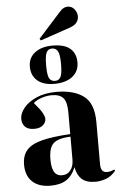

<svg xmlns="http://www.w3.org/2000/svg" viewBox="-66 -1070 707 1128"><g transform="rotate(-5 287.5 -505.5)"><path d="M185 14Q117 14 79 -21.5Q41 -57 41 -122Q41 -175 68 -207Q95 -239 157.5 -255.5Q220 -272 327 -278V-407Q327 -466 306.5 -490.5Q286 -515 238 -515Q209 -515 177.5 -504.5Q146 -494 130 -478Q167 -435 178 -414Q189 -393 189 -380Q189 -359 171 -343Q153 -327 120 -327Q83 -327 65.5 -345Q48 -363 48 -392Q48 -424 74.5 -456.5Q101 -489 150 -510.5Q199 -532 267 -532Q370 -532 428 -488.5Q486 -445 486 -335V-86Q486 -37 523 -37Q544 -37 566 -48L571 -41Q544 -8 512 3Q480 14 451 14Q397 14 370 -11Q343 -36 335 -82Q314 -31 278.5 -8.5Q243 14 185 14ZM258 -41Q290 -41 308.5 -65Q327 -89 327 -128V-263Q255 -260 226.5 -234.5Q198 -209 198 -140Q198 -88 213 -64.5Q228 -41 258 -41ZM260 -580Q195 -580 160 -610.5Q125 -641 125 -693Q125 -745 164 -775Q203 -805 269 -805Q338 -805 372 -776Q406 -747 406 -694Q406 -641 366.5 -610.5Q327 -580 260 -580ZM266 -597Q288 -597 298.5 -616.5Q309 -636 309 -693Q309 -750 297.5 -769Q286 -788 264 -788Q241 -788 231 -768Q221 -748 221 -693Q221 -635 231.5 -616Q242 -597 266 -597ZM203 -841 196 -851 329 -999Q342 -1014 353.5 -1019.5Q365 -1025 376 -1025Q402 -1025 417 -1005Q432 -985 432 -963Q432 -944 420.5 -928Q409 -912 381 -902Z"/></g></svg>

Font: Literata 72pt
Style: Bold
Weight: 700
Designer: Latin by Veronika Burian and Jose Scaglione. Greek by Irene Vlachou. Cyrillic by Vera Evstafieva.
Foundry: TypeTogether
Version: Version 3.002